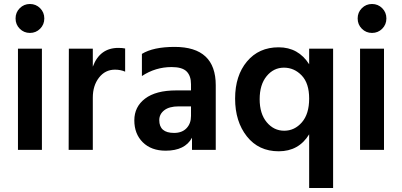

<svg xmlns="http://www.w3.org/2000/svg" viewBox="-20 -751 2014 962"><path d="M130 -731Q160 -731 181 -710Q202 -689 202 -658.5Q202 -628 181 -607Q160 -586 130 -586Q100 -586 79 -607Q58 -628 58 -658.5Q58 -689 79 -710Q100 -731 130 -731ZM190 0H70V-507H190Z M445 0H324L325 -507H445V-417Q480 -511 573 -511Q594 -511 607 -508V-392Q584 -402 556 -402Q507 -402 476 -362Q445 -322 445 -262Z M810 4Q738 4 695.5 -38Q653 -80 653 -148Q653 -216 707 -257Q761 -298 863 -298H937V-329Q937 -371 915 -393Q893 -415 840 -415Q759 -415 691 -370V-481Q748 -516 855 -516Q1061 -516 1061 -324V0H942V-61Q907 4 810 4ZM852 -85Q892 -85 914.5 -108.5Q937 -132 937 -170V-218H875Q828 -218 803 -198.5Q778 -179 778 -149Q778 -85 852 -85Z M1649 191H1529V-78Q1477 7 1376.5 7Q1276 7 1217 -67.5Q1158 -142 1158 -257Q1158 -372 1217.5 -443Q1277 -514 1376 -514Q1475 -514 1529 -429V-507H1649ZM1316 -369.5Q1281 -327 1281 -254Q1281 -181 1316.5 -138.5Q1352 -96 1404 -96Q1456 -96 1492.5 -138Q1529 -180 1529 -257Q1529 -334 1491.5 -373Q1454 -412 1402.5 -412Q1351 -412 1316 -369.5Z M1844 -731Q1874 -731 1895 -710Q1916 -689 1916 -658.5Q1916 -628 1895 -607Q1874 -586 1844 -586Q1814 -586 1793 -607Q1772 -628 1772 -658.5Q1772 -689 1793 -710Q1814 -731 1844 -731ZM1904 0H1784V-507H1904Z"/></svg>

Font: Hind Kochi SemiBold
Style: Regular
Weight: 600
Designer: Dhruvi Tolia
Foundry: Indian Type Foundry
Version: Version 0.702;PS 1.0;hotconv 1.0.81;makeotf.lib2.5.63406